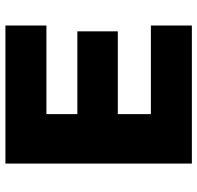

<svg xmlns="http://www.w3.org/2000/svg" viewBox="-30 -716 745 726"><g transform="rotate(-90 343.0 -352.5)"><path d="M88 0V-705H610V-550H275V-433H588V-280H275V-155H610V0Z"/></g></svg>

Font: Nunito Sans 6pt Black
Style: Regular
Weight: 900
Version: Version 3.101;gftools[0.9.27]